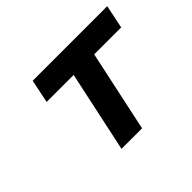

<svg xmlns="http://www.w3.org/2000/svg" viewBox="-111 -682 865 865"><g transform="rotate(-45 321.5 -250.0)"><path d="M234 0H365L448 -388H620L643 -500H168L145 -388H317Z"/></g></svg>

Font: LT Wave Mono Bold
Style: Italic
Weight: 700
Designer: Daniel Lyons
Version: Version 2.5 (Glyphs App)